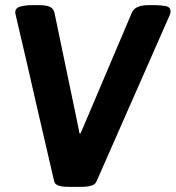

<svg xmlns="http://www.w3.org/2000/svg" viewBox="-20 -722 681 744"><path d="M584 -702Q601 -702 621 -698.5Q641 -695 641 -678Q641 -670 637 -662L354 -19Q349 -7 333.5 -2.5Q318 2 296 2H244Q222 2 207.5 -2.5Q193 -7 190 -19Q152 -181 126.5 -293Q101 -405 84.5 -476.5Q68 -548 58.5 -588Q49 -628 45 -646Q41 -664 40 -668Q39 -672 39 -673Q39 -692 60 -697Q81 -702 102 -702H135Q157 -702 172 -696Q187 -690 191 -673L281 -241L288 -205H292L308 -242L491 -673Q498 -689 515 -695.5Q532 -702 553 -702Z"/></svg>

Font: Asap VF Beta
Style: Italic
Weight: 400
Italic angle: -6°
Designer: Pablo Cosgaya
Foundry: Pablo Cosgaya
Version: Version 1.007